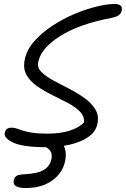

<svg xmlns="http://www.w3.org/2000/svg" viewBox="-20 -730 632 964"><path d="M212 9Q97 9 47.5 -13.5Q-2 -36 4 -64Q9 -89 38 -89Q52 -89 64.5 -84.5Q77 -80 95.5 -74Q114 -68 143 -63.5Q172 -59 218 -59Q284 -59 331.5 -74.5Q379 -90 402 -116Q404 -147 380.5 -170.5Q357 -194 320 -213.5Q283 -233 242 -253Q201 -273 166.5 -297Q132 -321 113.5 -353Q95 -385 104 -430Q114 -480 151.5 -522.5Q189 -565 242 -600Q295 -635 353 -659.5Q411 -684 464.5 -697Q518 -710 555 -710Q598 -710 591 -677Q588 -663 576.5 -654Q565 -645 539 -640Q376 -609 280.5 -548Q185 -487 172 -418Q166 -391 187.5 -369Q209 -347 246 -327Q283 -307 325 -285.5Q367 -264 402.5 -239Q438 -214 458 -182Q478 -150 469 -108Q461 -68 423 -42Q385 -16 329.5 -3.5Q274 9 212 9ZM109 214Q41 214 49 176Q52 160 63 153Q74 146 103 145Q173 141 202 122Q231 103 238 69Q242 46 236 34Q230 22 220.5 15.5Q211 9 204 3Q197 -3 199 -13Q202 -37 237 -37Q276 -37 296.5 -4.5Q317 28 307 78Q295 138 242.5 176Q190 214 109 214Z"/></svg>

Font: Shantell Sans Normal
Style: Italic
Weight: 300
Italic angle: -11.31°
Designer: Stephen Nixon, Anya Danilova, Shantell Martin
Foundry: Arrow Type
Version: Version 1.008;[a672d596b]